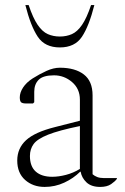

<svg xmlns="http://www.w3.org/2000/svg" viewBox="-20 -727 492 757"><path d="M156 10Q110 10 79 -17.5Q48 -45 48 -94Q48 -142 82.5 -174Q117 -206 197 -226L295 -251V-334Q295 -377 264 -403.5Q233 -430 193 -430Q150 -430 132.5 -412.5Q115 -395 115 -365V-324L110 -319H84Q68 -319 63 -324Q58 -329 58 -343Q58 -362 71 -382Q84 -402 109 -418Q136 -435 163.5 -447.5Q191 -460 216 -460Q276 -460 310.5 -433.5Q345 -407 345 -351V-40Q353 -33 363.5 -29Q374 -25 388 -25H440L441 -24V-22Q434 -12 418 -1Q402 10 375 10Q340 10 321 -8Q302 -26 298 -50H296Q270 -24 233.5 -7Q197 10 156 10ZM98 -112Q98 -71 121 -50.5Q144 -30 186 -30Q211 -30 240 -37.5Q269 -45 295 -61V-230Q212 -213 169.5 -196Q127 -179 112.5 -159Q98 -139 98 -112ZM216 -540Q157 -540 129 -582Q101 -624 80 -707H93Q110 -656 128.5 -629Q147 -602 168.5 -592.5Q190 -583 216 -583Q242 -583 263.5 -592.5Q285 -602 303.5 -629Q322 -656 339 -707H352Q331 -624 303 -582Q275 -540 216 -540Z"/></svg>

Font: Spectral ExtraLight
Style: Regular
Weight: 275
Designer: Jean-Baptiste Levee
Foundry: Production Type
Version: Version 2.001